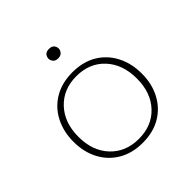

<svg xmlns="http://www.w3.org/2000/svg" viewBox="-150 -662 795 795"><g transform="rotate(-45 247.0 -265.0)"><path d="M247 10Q186 10 141 -16.5Q96 -43 71.5 -89.5Q47 -136 47 -196Q47 -256 71.5 -303Q96 -350 141 -376.5Q186 -403 247 -403Q309 -403 353.5 -376.5Q398 -350 422.5 -303Q447 -256 447 -196Q447 -136 422.5 -89.5Q398 -43 353.5 -16.5Q309 10 247 10ZM247 -13Q324 -13 371 -63Q418 -113 418 -196Q418 -279 371 -329.5Q324 -380 247 -380Q171 -380 123.5 -329.5Q76 -279 76 -196Q76 -113 123.5 -63Q171 -13 247 -13ZM247 -485Q231 -485 224 -494Q217 -503 217 -512Q217 -523 224 -531.5Q231 -540 247 -540Q263 -540 270 -531.5Q277 -523 277 -512Q277 -503 269.5 -494Q262 -485 247 -485Z"/></g></svg>

Font: Rokkitt SemiBold Thin
Style: Regular
Weight: 250
Version: Version 3.103